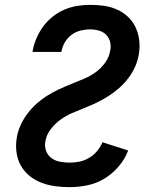

<svg xmlns="http://www.w3.org/2000/svg" viewBox="-20 -763 640 791"><path d="M266 8Q236 8 206.5 4Q177 0 150 -10.5Q123 -21 101 -39Q79 -57 65.5 -81.5Q52 -106 48 -135.5Q44 -165 49 -195Q53 -221 64.5 -246.5Q76 -272 92.5 -294Q109 -316 130 -335Q151 -354 175 -369Q199 -384 224 -395.5Q249 -407 275 -417.5Q301 -428 326 -438.5Q351 -449 373.5 -465Q396 -481 413 -504.5Q430 -528 434 -554Q438 -573 433.5 -590.5Q429 -608 417 -620Q405 -632 387.5 -637Q370 -642 351 -642Q332 -642 311.5 -637Q291 -632 274 -619Q257 -606 246.5 -587.5Q236 -569 233 -549H114V-550Q118 -576 129 -602.5Q140 -629 156.5 -652Q173 -675 196 -693.5Q219 -712 244.5 -723Q270 -734 297.5 -738.5Q325 -743 351 -743Q381 -743 409 -739Q437 -735 462.5 -723.5Q488 -712 507.5 -693.5Q527 -675 538.5 -650.5Q550 -626 553.5 -597.5Q557 -569 552 -540Q548 -514 537 -489Q526 -464 509 -441.5Q492 -419 471 -400.5Q450 -382 426.5 -367Q403 -352 378 -340Q353 -328 327.5 -318Q302 -308 276.5 -297Q251 -286 228.5 -269.5Q206 -253 188.5 -230Q171 -207 167 -181Q163 -161 169.5 -142.5Q176 -124 191 -112.5Q206 -101 226 -97Q246 -93 267 -93Q287 -93 307 -97Q327 -101 346 -112Q365 -123 379.5 -140Q394 -157 402 -177L508 -143Q495 -108 469 -77.5Q443 -47 410 -27Q377 -7 339.5 0.5Q302 8 266 8Z"/></svg>

Font: Iosevka Aile
Style: Bold Italic
Weight: 700
Italic angle: -9°
Designer: Belleve Invis
Foundry: Belleve Invis
Version: Version 28.0.1; ttfautohint (v1.8.4)